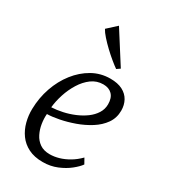

<svg xmlns="http://www.w3.org/2000/svg" viewBox="-205 -934 916 1041"><g transform="rotate(30 253.0 -413.5)"><path d="M438 -91.5Q424 -71.5 394.5 -47.8Q365 -24 324 -7Q283 10 235 10Q182.5 10 145.2 -8.8Q108 -27.5 85 -59.5Q62 -91.5 51.8 -131Q41.5 -170.5 42.5 -211.5Q44 -281.5 66 -345Q88 -408.5 126.8 -458Q165.5 -507.5 216.8 -536.5Q268 -565.5 328.5 -565.5Q375 -565.5 405.2 -549.8Q435.5 -534 450.5 -506.5Q465.5 -479 465.5 -444.5Q465.5 -398.5 440.8 -363.2Q416 -328 376 -302.8Q336 -277.5 289.8 -261Q243.5 -244.5 200 -236Q156.5 -227.5 125.5 -227Q123 -198 128 -166.2Q133 -134.5 146.8 -107Q160.5 -79.5 185 -62.5Q209.5 -45.5 247 -45.5Q274.5 -45.5 304 -54Q333.5 -62.5 363.2 -80Q393 -97.5 419.5 -124.5ZM311 -519.5Q270.5 -519.5 238.2 -495.8Q206 -472 182.8 -434.5Q159.5 -397 145.5 -353.8Q131.5 -310.5 127.5 -270.5Q160.5 -272 196.2 -279.8Q232 -287.5 265.8 -301.8Q299.5 -316 326.8 -336Q354 -356 370.2 -381.8Q386.5 -407.5 386.5 -438.5Q386.5 -478.5 366.2 -499Q346 -519.5 311 -519.5ZM328.5 -626Q312.5 -637 288.8 -656.5Q265 -676 240.5 -699.2Q216 -722.5 196 -745Q176 -767.5 167 -784.5L224.5 -837L349.5 -640.5Z"/></g></svg>

Font: Merriweather 24pt Light
Style: Italic
Weight: 300
Italic angle: -7.8°
Version: Version 2.101